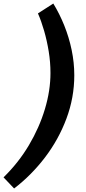

<svg xmlns="http://www.w3.org/2000/svg" viewBox="-174 -809 490 1088"><path d="M-154 196Q-69 113 -10 13.5Q49 -86 80.5 -191Q112 -296 112 -395Q112 -457 102 -518Q92 -579 76 -634.5Q60 -690 41 -733L128 -789Q163 -732 190 -665Q217 -598 232 -526Q247 -454 247 -383Q247 -256 202.5 -137Q158 -18 81 83Q4 184 -94 259Z"/></svg>

Font: Radio Canada
Style: Italic
Weight: 400
Italic angle: -12°
Designer: Charles Daoud, Etienne Aubert Bonn, Alexandre Saumier Demers, Jacques Le Bailly
Foundry: Radio-Canada
Version: Version 2.104;gftools[0.9.28.dev5+ged2979d]